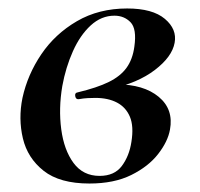

<svg xmlns="http://www.w3.org/2000/svg" viewBox="-20 -419 473 453"><path d="M191 14Q121 14 83 -16Q45 -46 34 -92.5Q23 -139 33 -188Q45 -243 77.5 -291Q110 -339 161.5 -369Q213 -399 280 -399Q340 -399 369 -374.5Q398 -350 392 -318Q386 -285 345.5 -254Q305 -223 240 -209L255 -220Q319 -220 354.5 -190.5Q390 -161 381 -113Q376 -85 353 -55.5Q330 -26 289.5 -6Q249 14 191 14ZM215 -4Q250 -4 267.5 -27.5Q285 -51 290 -84Q296 -121 286.5 -143.5Q277 -166 256 -177Q235 -188 205 -188Q196 -188 186.5 -187.5Q177 -187 166 -185Q159 -184 157.5 -192Q156 -200 163 -201Q209 -212 236.5 -225.5Q264 -239 278.5 -259Q293 -279 297 -309Q303 -351 288 -366.5Q273 -382 250 -382Q219 -382 194 -359Q169 -336 152 -298Q135 -260 127 -216Q118 -163 124.5 -114Q131 -65 153.5 -34.5Q176 -4 215 -4Z"/></svg>

Font: Cormorant
Style: Bold Italic
Weight: 700
Italic angle: -10°
Designer: Christian Thalmann (Catharsis Fonts)
Foundry: Catharsis Fonts
Version: Version 4.000